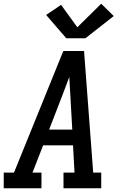

<svg xmlns="http://www.w3.org/2000/svg" viewBox="-29 -1008 649 1028"><path d="M-9 0V-84H46L310 -735H421L470 -84H513V0H311V-84H370L362 -230H202L145 -84H193V0ZM234 -314H358L348 -490Q346 -516 345 -542.5Q344 -569 342 -596Q332 -569 322 -542.5Q312 -516 302 -490ZM326 -803 218 -928 298 -982 385 -862 513 -988 580 -922 428 -803Z"/></svg>

Font: Iosevka Etoile Medium Oblique
Style: Regular
Weight: 500
Italic angle: -9°
Designer: Belleve Invis
Foundry: Belleve Invis
Version: Version 15.5.2; ttfautohint (v1.8.4)